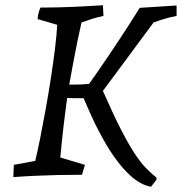

<svg xmlns="http://www.w3.org/2000/svg" viewBox="-20 -670 696 735"><path d="M558 45Q537 41 518 30.5Q499 20 481.5 4.5Q464 -11 447 -31Q430 -51 414 -74Q400 -94 386 -118Q372 -142 357.5 -169.5Q343 -197 329 -228Q315 -259 300 -294Q284 -294 267.5 -294Q251 -294 237 -295Q233 -265 229 -233.5Q225 -202 221.5 -172Q218 -142 215.5 -115.5Q213 -89 211 -67L305 -39Q302 -29 299.5 -20Q297 -11 294 -1Q247 -1 201.5 0Q156 1 113.5 3Q71 5 31 8Q32 -4 32 -15.5Q32 -27 33 -39L115 -54Q124 -92 134.5 -144.5Q145 -197 155.5 -255.5Q166 -314 175 -372.5Q184 -431 190.5 -483.5Q197 -536 199 -575L124 -597Q125 -611 128 -622Q131 -633 135 -641Q195 -641 254.5 -643.5Q314 -646 374 -650Q375 -640 375 -630Q375 -620 376 -609Q355 -605 331.5 -597.5Q308 -590 292 -584Q285 -554 277 -515Q269 -476 261 -433Q253 -390 245 -346Q264 -346 283 -346.5Q302 -347 321 -349Q332 -364 348 -387Q364 -410 383 -438Q402 -466 424 -499Q446 -532 469 -567.5Q492 -603 515 -640Q543 -642 578 -644Q613 -646 656 -649Q656 -639 656 -629Q656 -619 656 -609Q634 -605 612 -598.5Q590 -592 568 -584Q544 -551 519.5 -518.5Q495 -486 471 -453Q447 -420 422.5 -387.5Q398 -355 374 -322Q413 -233 442.5 -175.5Q472 -118 495 -83Q518 -48 538 -27.5Q558 -7 579 10V18Z"/></svg>

Font: Labrada
Style: Italic
Weight: 400
Italic angle: -7°
Designer: Mercedes Jáuregui
Foundry: Omnibus-Type Team
Version: Version 1.000